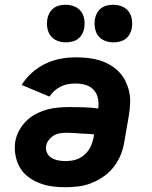

<svg xmlns="http://www.w3.org/2000/svg" viewBox="-20 -779 640 807"><path d="M254 8Q225 8 197 4Q169 0 144 -10Q119 -20 97.5 -36.5Q76 -53 63 -76Q50 -99 45 -127Q40 -155 44 -183Q48 -207 60 -229.5Q72 -252 90 -270Q108 -288 131 -300Q154 -312 178 -318.5Q202 -325 226 -327Q250 -329 273 -329Q304 -329 334 -328Q364 -327 393 -323Q396 -345 391.5 -366Q387 -387 373.5 -401.5Q360 -416 340 -422Q320 -428 298 -428Q283 -428 267.5 -425.5Q252 -423 237 -416Q222 -409 209.5 -398Q197 -387 188 -373L71 -422Q89 -451 115 -474Q141 -497 171.5 -511.5Q202 -526 234 -532Q266 -538 298 -538Q323 -538 348 -535.5Q373 -533 396.5 -526Q420 -519 441 -507Q462 -495 478.5 -478.5Q495 -462 506 -440.5Q517 -419 522.5 -395.5Q528 -372 527 -346.5Q526 -321 522 -296L503 -186Q499 -158 488.5 -131Q478 -104 460 -80Q442 -56 417.5 -38.5Q393 -21 365.5 -10Q338 1 309.5 4.5Q281 8 254 8ZM254 -102Q268 -102 282 -104Q296 -106 309.5 -112Q323 -118 334.5 -128Q346 -138 354 -150.5Q362 -163 366.5 -176.5Q371 -190 374 -204L375 -214Q361 -216 346.5 -216.5Q332 -217 317.5 -218Q303 -219 289 -220Q275 -221 260 -221Q247 -221 233 -219Q219 -217 207 -210Q195 -203 185.5 -191Q176 -179 174 -166Q171 -151 177.5 -137Q184 -123 196.5 -115.5Q209 -108 224 -105Q239 -102 254 -102ZM456 -601Q437 -601 420 -608Q403 -615 392.5 -629Q382 -643 379 -661.5Q376 -680 379 -699Q381 -712 388 -724.5Q395 -737 406 -745Q417 -753 430 -756Q443 -759 456 -759Q475 -759 492.5 -752Q510 -745 520.5 -731Q531 -717 534 -698.5Q537 -680 534 -661Q532 -648 525 -635.5Q518 -623 507 -615Q496 -607 482.5 -604Q469 -601 456 -601ZM256 -601Q237 -601 220 -608Q203 -615 192.5 -629Q182 -643 179 -661.5Q176 -680 179 -699Q181 -712 188 -724.5Q195 -737 206 -745Q217 -753 230 -756Q243 -759 256 -759Q275 -759 292.5 -752Q310 -745 320.5 -731Q331 -717 334 -698.5Q337 -680 334 -661Q332 -648 325 -635.5Q318 -623 307 -615Q296 -607 282.5 -604Q269 -601 256 -601Z"/></svg>

Font: Iosevka Curly XBdEx
Style: Italic
Weight: 800
Width: 7
Italic angle: -9°
Monospace: yes
Designer: Belleve Invis
Foundry: Belleve Invis
Version: Version 11.1.0; ttfautohint (v1.8.3)